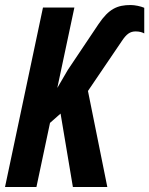

<svg xmlns="http://www.w3.org/2000/svg" viewBox="-22 -744 594 764"><path d="M-2 0H123L177 -255L219 -292L268 0H405L328 -382L463 -581C481 -608 495 -619 518 -619C534 -619 545 -615 552 -611V-713C538 -719 515 -724 498 -724C445 -724 411 -709 370 -648L248 -466L206 -394L274 -714H149Z"/></svg>

Font: Noto Sans ExtraCondensed
Style: Bold Italic
Weight: 700
Width: 2
Italic angle: -12°
Designer: Monotype Design Team
Foundry: Monotype Imaging Inc.
Version: Version 2.013